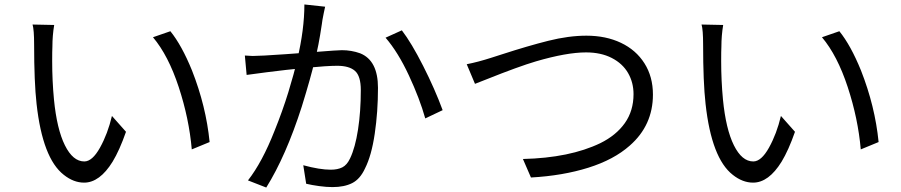

<svg xmlns="http://www.w3.org/2000/svg" viewBox="-20 -810 4040 861"><path d="M215 -601Q214 -582 214 -536Q214 -448 222 -364Q235 -231 271 -158.5Q307 -86 358 -86Q394 -86 428.5 -148Q463 -210 482 -290L545 -219Q516 -136 485 -85Q427 9 357 9Q310 9 266 -26Q171 -100 144 -344Q133 -442 133 -611Q133 -676 126 -700L223 -698Q215 -650 215 -601ZM841 -494Q904 -334 920 -173L840 -140Q828 -278 781.5 -419.5Q735 -561 666 -643L744 -670Q795 -607 841 -494Z M1432 -752 1426 -721 1423 -700Q1408 -599 1392 -541Q1374 -463 1333 -331Q1262 -110 1174 31L1092 -1Q1156 -83 1211 -223Q1247 -312 1273 -396.5Q1299 -481 1313 -543Q1345 -678 1345 -790L1438 -780ZM1965 -316 1887 -279Q1862 -368 1813.5 -472Q1765 -576 1709 -641L1782 -674Q1825 -618 1877.5 -514.5Q1930 -411 1965 -316ZM1113 -559Q1129 -559 1167 -561Q1207 -563 1261 -567L1302 -570L1394 -577Q1494 -585 1513 -585Q1556 -585 1595 -571Q1675 -539 1675 -416Q1675 -309 1660.5 -210.5Q1646 -112 1617 -55Q1595 -7 1559.5 11Q1524 29 1471 29Q1444 29 1411 24.5Q1378 20 1353 14L1340 -69Q1414 -49 1463 -49Q1494 -49 1515 -59.5Q1536 -70 1550 -100Q1573 -148 1585.5 -229Q1598 -310 1598 -406Q1598 -469 1572 -492Q1546 -515 1492 -515Q1448 -515 1354.5 -506Q1261 -497 1176 -486L1086 -474L1078 -561Q1102 -559 1113 -559Z M2183 -551 2233 -567Q2347 -604 2438.5 -627Q2530 -650 2610 -650Q2697 -650 2764.5 -618Q2832 -586 2870 -526Q2908 -466 2908 -386Q2908 -248 2804 -157Q2733 -94 2618.5 -58Q2504 -22 2361 -14L2325 -97Q2535 -102 2672 -168Q2743 -203 2782 -258Q2821 -313 2821 -388Q2821 -440 2796.5 -482.5Q2772 -525 2723.5 -550Q2675 -575 2608 -575Q2521 -575 2384 -535Q2306 -512 2161 -454L2110 -434L2073 -522Q2124 -532 2183 -551Z M3215 -601Q3214 -582 3214 -536Q3214 -448 3222 -364Q3235 -231 3271 -158.5Q3307 -86 3358 -86Q3394 -86 3428.5 -148Q3463 -210 3482 -290L3545 -219Q3516 -136 3485 -85Q3427 9 3357 9Q3310 9 3266 -26Q3171 -100 3144 -344Q3133 -442 3133 -611Q3133 -676 3126 -700L3223 -698Q3215 -650 3215 -601ZM3841 -494Q3904 -334 3920 -173L3840 -140Q3828 -278 3781.5 -419.5Q3735 -561 3666 -643L3744 -670Q3795 -607 3841 -494Z"/></svg>

Font: Merged Yaku Han JP
Style: Regular
Weight: 400
Designer: Ryoko NISHIZUKA 西塚涼子 (kana, bopomofo & ideographs); Paul D. Hunt (Latin, Greek & Cyrillic); Sandoll Communications 산돌커뮤니
Foundry: Adobe
Version: Version 2.004